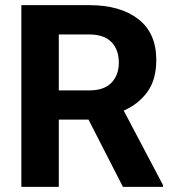

<svg xmlns="http://www.w3.org/2000/svg" viewBox="-20 -731 681 751"><path d="M460.9 0 326.2 -263.2H210V0H63.5V-710.9H328.6Q450.7 -710.9 521 -656.2Q591.3 -601.6 591.3 -496.6Q591.3 -419.9 556.9 -372.1Q522.5 -324.2 463.9 -298.3L617.7 -6.8V0ZM328.6 -596.2H210V-377.4H329.6Q387.2 -377.4 416 -407.5Q444.8 -437.5 444.8 -485.8Q444.8 -536.6 416 -566.4Q387.2 -596.2 328.6 -596.2Z"/></svg>

Font: Vazirmatn RD UI
Style: Bold
Weight: 700
Designer: Saber Rastikerdar
Foundry: Saber Rastikerdar
Version: Version 33.003